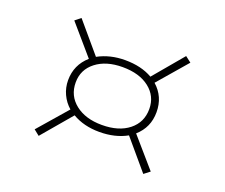

<svg xmlns="http://www.w3.org/2000/svg" viewBox="-93 -728 939 802"><g transform="rotate(20 377.0 -327.0)"><path d="M523 -214 635 -85 609 -65 498 -196Q446 -167 376 -167Q307 -167 256 -197L144 -65L119 -85L231 -214Q207 -235 193.5 -264Q180 -293 180 -326Q180 -394 231 -439L119 -569L144 -589L256 -457Q309 -486 376 -486Q448 -486 498 -457L609 -589L635 -569L523 -439Q573 -395 573 -326Q573 -258 523 -214ZM376 -198Q451 -198 495.5 -233.5Q540 -269 540 -328Q540 -385 495.5 -420Q451 -455 376 -455Q303 -455 258 -420Q213 -385 213 -328Q213 -269 258 -233.5Q303 -198 376 -198Z"/></g></svg>

Font: BioRhyme Expanded ExtraLight
Style: Regular
Weight: 275
Width: 7
Designer: Aoife Mooney
Foundry: Aoife Mooney Type
Version: Version 1.001